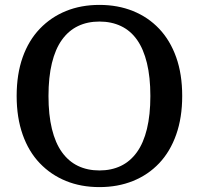

<svg xmlns="http://www.w3.org/2000/svg" viewBox="-20 -747 812 784"><path d="M386 17Q311 17 249.5 -8Q188 -33 142.5 -80.5Q97 -128 72.5 -197.5Q48 -267 48 -355Q48 -444 72.5 -513Q97 -582 142.5 -629.5Q188 -677 249.5 -702Q311 -727 386 -727Q461 -727 523 -702Q585 -677 630 -629.5Q675 -582 699.5 -513Q724 -444 724 -355Q724 -267 699.5 -197.5Q675 -128 630 -80.5Q585 -33 523 -8Q461 17 386 17ZM386 -51Q435 -51 473.5 -69.5Q512 -88 539 -125.5Q566 -163 580 -220.5Q594 -278 594 -355Q594 -432 580 -489.5Q566 -547 539.5 -584.5Q513 -622 474 -640.5Q435 -659 386 -659Q337 -659 298.5 -640.5Q260 -622 233 -584.5Q206 -547 192 -489.5Q178 -432 178 -355Q178 -278 192 -220.5Q206 -163 233 -125.5Q260 -88 298.5 -69.5Q337 -51 386 -51Z"/></svg>

Font: Roboto Serif SemiCondensed Medium
Style: Regular
Weight: 500
Width: 4
Designer: Greg Gazdowicz
Foundry: Commercial Type
Version: Version 1.007